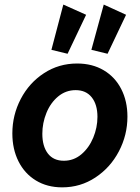

<svg xmlns="http://www.w3.org/2000/svg" viewBox="-20 -807 607 835"><path d="M33.7 -226.6Q33.7 -306.6 70.3 -376.7Q106.9 -446.8 171.4 -488.8Q235.8 -530.8 315.4 -530.8Q381.3 -530.8 430.9 -501.5Q480.5 -472.2 507.3 -419.7Q534.2 -367.2 534.2 -299.8Q534.2 -219.7 497.1 -148.9Q460 -78.1 395 -35.2Q330.1 7.8 250.5 7.8Q185.1 7.8 136 -22.2Q86.9 -52.2 60.3 -105.5Q33.7 -158.7 33.7 -226.6ZM403.8 -298.8Q403.8 -352.5 378.9 -383.8Q354 -415 309.1 -415Q266.1 -415 232.9 -387.5Q199.7 -359.9 181.9 -315.9Q164.1 -272 164.1 -225.1Q164.1 -170.9 188.2 -139.4Q212.4 -107.9 257.8 -107.9Q300.8 -107.9 334 -136Q367.2 -164.1 385.5 -208.3Q403.8 -252.4 403.8 -298.8ZM377.4 -590.3 431.2 -787.1 528.3 -742.7 447.8 -573.2ZM203.6 -590.3 255.4 -787.1 354.5 -742.7 273.9 -573.2Z"/></svg>

Font: Reddit Sans Fudge
Style: Bold
Weight: 700
Italic angle: -11.25°
Designer: Stephen Hutchings
Version: Version 1.013